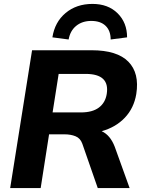

<svg xmlns="http://www.w3.org/2000/svg" viewBox="-20 -962 748 982"><path d="M32 0 144 -705H449Q579 -705 636.5 -646.5Q694 -588 677 -481Q665 -409 618.5 -360Q572 -311 500 -291Q544 -271 567 -211L643 0H480L401 -227Q391 -255 366.5 -265Q342 -275 309 -275H231L188 0ZM249 -387H394Q453 -387 486 -412Q519 -437 526 -482Q542 -584 418 -584H280ZM331 -760 248 -771Q260 -849 315.5 -895.5Q371 -942 453 -942Q533 -942 581.5 -894Q630 -846 630 -771L546 -760Q546 -805 520 -830Q494 -855 447 -855Q401 -855 370 -830Q339 -805 331 -760Z"/></svg>

Font: Mulish ExtraBold
Style: Italic
Weight: 800
Italic angle: -9°
Designer: Vernon Adams
Foundry: Vernon Adams
Version: Version 3.603; ttfautohint (v1.8.3)